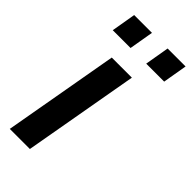

<svg xmlns="http://www.w3.org/2000/svg" viewBox="-231 -774 824 824"><g transform="rotate(45 181.5 -361.5)"><path d="M32 -612H140L159 -723H51ZM235 -612H344L363 -723H254ZM19 0H141L234 -526H112Z"/></g></svg>

Font: Archivo SemiBold
Style: Italic
Weight: 600
Italic angle: -10°
Designer: Hector Gatti
Foundry: Omnibus-Type
Version: Version 2.001